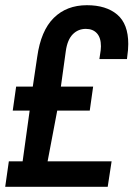

<svg xmlns="http://www.w3.org/2000/svg" viewBox="-25 -718 513 738"><path d="M-5 0 9 -98H62L89 -293H24L37 -385H101L118 -499Q132 -600 181.5 -649Q231 -698 309 -698Q383 -698 425.5 -662Q468 -626 468 -549Q468 -538 467 -525.5Q466 -513 463 -491H357Q361 -515 362 -524.5Q363 -534 363 -540Q363 -573 347.5 -590Q332 -607 305 -607Q275 -607 254.5 -586Q234 -565 228 -522L209 -385H333L320 -293H195L158 -98H404L389 0Z"/></svg>

Font: Archivo Narrow SemiBold
Style: Italic
Weight: 600
Italic angle: -8°
Designer: Hector Gatti
Foundry: Omnibus-Type
Version: Version 3.002